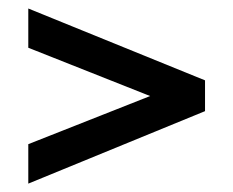

<svg xmlns="http://www.w3.org/2000/svg" viewBox="-20 -503 552 454"><path d="M335 -275.9 46.9 -390.1V-482.9L464.8 -313V-240.2L46.9 -68.8V-162.1Z"/></svg>

Font: D-DIN-PRO Medium
Style: Regular
Weight: 500
Designer: datto
Foundry: CyberFei
Version: Version 1.000;hotconv 1.0.109;makeotfexe 2.5.65596